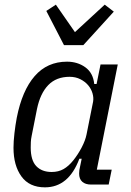

<svg xmlns="http://www.w3.org/2000/svg" viewBox="-20 -793 563 825"><path d="M371 0Q347 0 333.5 -12Q320 -24 320 -47Q320 -55 321 -62Q322 -69 324 -77L331 -111H321Q275 12 173 12Q106 12 72 -35Q38 -82 38 -158Q38 -185 42 -220Q46 -255 52 -287Q75 -404 129 -466Q183 -528 268 -528Q313 -528 346.5 -504Q380 -480 385 -432H395L412 -516H486L396 -64H460L447 0ZM202 -54Q231 -54 253 -66.5Q275 -79 295 -104Q315 -129 331 -159.5Q347 -190 352 -216L380 -356Q383 -373 377.5 -392Q372 -411 359 -426.5Q346 -442 325.5 -452.5Q305 -463 279 -463Q222 -463 187.5 -427.5Q153 -392 139 -325L116 -209Q113 -195 112.5 -182Q112 -169 112 -159Q112 -104 136 -79Q160 -54 202 -54ZM255 -599 179 -746 220 -773 302 -655 430 -773 469 -743 338 -599Z"/></svg>

Font: IBM Plex Sans Cond
Style: Italic
Weight: 400
Width: 3
Italic angle: -11°
Designer: Mike Abbink, Paul van der Laan, Pieter van Rosmalen
Foundry: Bold Monday
Version: Version 1.3